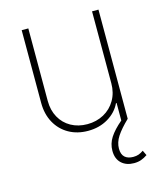

<svg xmlns="http://www.w3.org/2000/svg" viewBox="-111 -611 756 901"><g transform="rotate(-15 267.0 -160.5)"><path d="M421.9 -530.3H453.1V0Q414.6 37.1 395.8 65.9Q377 94.7 377 125Q377 152.8 391.6 166.3Q406.2 179.7 432.6 179.7Q447.3 179.7 458.5 175.8Q469.7 171.9 482.4 163.1L494.1 187.5Q478.5 198.2 463.1 203.6Q447.8 209 428.7 209Q391.1 209 367.9 187.5Q344.7 166 344.7 127Q344.7 92.3 363.8 62.7Q382.8 33.2 421.9 0V-85H418.9Q399.4 -43.5 356.9 -18.3Q314.5 6.8 259.8 6.8Q207.5 6.8 166.7 -16.1Q126 -39.1 103 -80.8Q80.1 -122.6 80.1 -176.8V-530.3H112.3V-177.7Q112.3 -132.8 131.6 -97.9Q150.9 -63 185.5 -43.7Q220.2 -24.4 264.6 -24.4Q308.6 -24.4 344.5 -43.9Q380.4 -63.5 401.1 -99.1Q421.9 -134.8 421.9 -180.7Z"/></g></svg>

Font: Pretendard Thin
Style: Regular
Weight: 100
Designer: Base glyphs from Inter by Rasmus Andersson; Hangeul glyphs from Noto Sans CJK(Source Han Sans) by Jang Soo-young and Kan
Foundry: Kil Hyung-jin
Version: Version 1.309